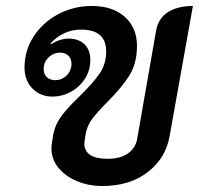

<svg xmlns="http://www.w3.org/2000/svg" viewBox="-20 -613 665 642"><path d="M152 -117Q152 -124 154 -138L158 -163Q165 -198 186.5 -226.5Q208 -255 247 -292Q291 -335 313 -367Q335 -399 335 -441Q335 -514 251 -514Q220 -514 194 -501.5Q168 -489 149 -468L151 -465Q162 -473 178.5 -478.5Q195 -484 208 -484Q243 -484 262.5 -465Q282 -446 282 -413Q282 -377 263.5 -349Q245 -321 216 -305.5Q187 -290 156 -290Q115 -290 88.5 -317Q62 -344 62 -387Q62 -444 92.5 -491Q123 -538 174.5 -565.5Q226 -593 287 -593Q357 -593 397.5 -556.5Q438 -520 438 -460Q438 -401 412.5 -360.5Q387 -320 339 -272Q306 -239 289 -216.5Q272 -194 267 -168L264 -150Q262 -138 262 -134Q262 -82 340 -82Q383 -82 408.5 -100.5Q434 -119 439 -150L502 -511Q510 -553 542.5 -573Q575 -593 625 -593L547 -157Q534 -84 474 -37.5Q414 9 322 9Q276 9 237 -7.5Q198 -24 175 -52.5Q152 -81 152 -117ZM219 -400Q219 -417 208.5 -427Q198 -437 181 -437Q159 -437 142.5 -421Q126 -405 126 -382Q126 -365 136.5 -355Q147 -345 165 -345Q187 -345 203 -361Q219 -377 219 -400Z"/></svg>

Font: K2D SemiBold
Style: Italic
Weight: 600
Italic angle: -10°
Designer: Katatrad Aksorn Co.,Ltd.
Foundry: Cadson Demak Co.,Ltd.
Version: Version 1.000; ttfautohint (v1.6)